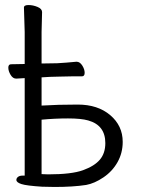

<svg xmlns="http://www.w3.org/2000/svg" viewBox="-20 -726 563 762"><path d="M197 16 147 15Q85 11 65 4.5Q45 -2 45 -12Q45 -19 51.5 -24Q58 -29 69 -29H78V-416L45 -414H44Q31 -414 22 -429Q13 -444 13 -457.5Q13 -471 24 -471L78 -472V-599L75 -696Q75 -706 93 -706Q111 -706 129 -698.5Q147 -691 147 -678L145 -599V-474L207 -475Q243 -477 283 -481H284Q297 -481 306.5 -466Q316 -451 316 -437Q316 -423 305 -423H266Q238 -423 218 -422L179 -421L145 -419V-307Q209 -311 288.5 -311Q368 -311 417.5 -269Q467 -227 467 -163Q467 -119 446.5 -82.5Q426 -46 390.5 -22Q355 2 322 8Q270 16 197 16ZM171 -34Q264 -34 309.5 -50.5Q355 -67 376.5 -92.5Q398 -118 398 -158Q398 -229 330 -248Q302 -256 250 -256Q198 -256 145 -251V-35Z"/></svg>

Font: LXGW WenKai TC
Style: Regular
Weight: 400
Designer: LXGW / Fontworks Inc.
Foundry: LXGW / Fontworks Inc.
Version: Version 1.330